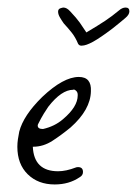

<svg xmlns="http://www.w3.org/2000/svg" viewBox="-20 -468 363 509"><path d="M125 21Q81 21 53.5 -6Q26 -33 26 -79Q26 -89 27.5 -99Q29 -109 31 -119Q42 -162 92 -211Q148 -264 189 -264Q223 -264 221 -226Q220 -177 167 -130Q144 -111 119.5 -95Q95 -79 68 -79H67Q70 -14 134 -14Q155 -14 181 -24Q183 -25 187 -25Q200 -25 200 -12Q200 -3 191 2Q163 21 125 21ZM94 -126Q125 -133 147 -152Q186 -185 186 -215V-217Q186 -224 181 -228Q176 -232 174 -230Q143 -230 108 -185Q103 -178 96 -166.5Q89 -155 81 -139Q80 -137 80 -135Q80 -126 94 -126ZM149 -406Q144 -413 139 -421.5Q134 -430 134 -437Q134 -444 140 -446Q146 -448 148 -448Q157 -448 166 -438Q183 -420 191.5 -408Q200 -396 209 -382Q241 -401 259 -413Q277 -425 295 -440Q304 -448 313 -448Q323 -448 323 -438Q323 -429 312 -420Q304 -413 297 -407.5Q290 -402 279 -393Q246 -368 227 -357.5Q208 -347 197 -347H195Q190 -347 187 -352Q180 -369 170.5 -381Q161 -393 149 -406Z"/></svg>

Font: Square Peg
Style: Regular
Weight: 400
Designer: Robert E. Leuschke
Foundry: Robert E. Leuschke
Version: Version 1.010; ttfautohint (v1.8.4.7-5d5b)